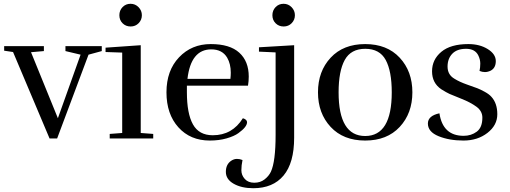

<svg xmlns="http://www.w3.org/2000/svg" viewBox="-20 -732 2695 1015"><path d="M2 -488H212V-462L144 -456L286 -107L406 -443L326 -462V-488H518V-462L448 -443L282 0H242L49 -457L2 -464Z M730 -651.5Q730 -627 713 -609.5Q696 -592 670.5 -592Q645 -592 628 -609Q611 -626 611 -651.5Q611 -677 628 -694.5Q645 -712 670 -712Q695 -712 712.5 -694Q730 -676 730 -651.5ZM560 0V-24L626 -29V-454L538 -457V-480L724 -493V-29L790 -24V0Z M1295 -327Q1295 -303 1291 -279H968V-244Q968 -132 1000 -74.5Q1032 -17 1105 -17Q1208 -17 1264 -107Q1286 -100 1286 -86Q1286 -61 1240 -28Q1218 -12 1178 -0.5Q1138 11 1089 11Q986 11 923 -59Q860 -129 860 -244Q860 -359 926.5 -429Q993 -499 1094 -499Q1195 -499 1245 -453.5Q1295 -408 1295 -327ZM1200 -348Q1200 -394 1181 -427Q1155 -471 1097 -471Q989 -471 971 -315H1198Q1200 -332 1200 -348Z M1437 -19V-455L1349 -459V-482L1535 -493V-4Q1535 129 1479 196Q1423 263 1319 263Q1257 263 1215.5 239.5Q1174 216 1174 176.5Q1174 137 1202 118Q1217 108 1232.5 108Q1248 108 1262 114Q1256 142 1256 168Q1256 194 1274 214Q1292 234 1324 234Q1356 234 1378.5 216.5Q1401 199 1412 176Q1437 122 1437 -19ZM1539 -651.5Q1539 -627 1522 -609.5Q1505 -592 1479.5 -592Q1454 -592 1437 -609Q1420 -626 1420 -651.5Q1420 -677 1437 -694.5Q1454 -712 1479 -712Q1504 -712 1521.5 -694Q1539 -676 1539 -651.5Z M2160 -244Q2160 -133 2093 -61Q2026 11 1910.5 11Q1795 11 1728 -61Q1661 -133 1661 -244Q1661 -355 1728 -427Q1795 -499 1910.5 -499Q2026 -499 2093 -427Q2160 -355 2160 -244ZM1770 -244Q1770 -13 1910.5 -13Q2051 -13 2051 -244Q2051 -356 2019 -415Q1987 -474 1911 -474Q1835 -474 1802.5 -415Q1770 -356 1770 -244Z M2431 -14Q2471 -14 2500.5 -36Q2530 -58 2530 -110Q2530 -145 2498.5 -168Q2467 -191 2420 -209.5Q2373 -228 2356.5 -235.5Q2340 -243 2313 -260Q2264 -293 2264 -355Q2264 -417 2313 -458Q2362 -499 2456 -499Q2516 -499 2558.5 -472.5Q2601 -446 2601 -409Q2601 -372 2573 -358Q2558 -351 2543.5 -351Q2529 -351 2515 -357Q2519 -375 2519 -396Q2519 -417 2509 -438Q2492 -474 2444 -474Q2396 -474 2371 -448Q2346 -422 2346 -380Q2346 -337 2382 -316Q2409 -299 2449 -285Q2489 -271 2503.5 -265.5Q2518 -260 2542 -247Q2566 -234 2578 -220Q2609 -186 2609 -128Q2609 -70 2557 -29.5Q2505 11 2430 11Q2355 11 2298.5 -12Q2242 -35 2242 -79Q2242 -120 2303 -133Q2321 -14 2431 -14Z"/></svg>

Font: Rufina
Style: Regular
Weight: 400
Designer: Martin Sommaruga
Foundry: Martin Sommaruga
Version: Version 1.001